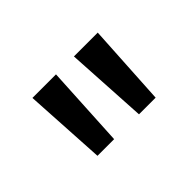

<svg xmlns="http://www.w3.org/2000/svg" viewBox="-50 -890 530 530"><g transform="rotate(-45 214.5 -625.0)"><path d="M87 -745H179L166 -505H101ZM342 -745 328 -505H263L249 -745Z"/></g></svg>

Font: Evergrow Sans 
Style: Medium
Weight: 500
Foundry: 10Web
Version: Version 1.000